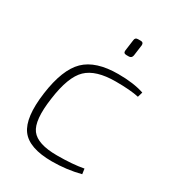

<svg xmlns="http://www.w3.org/2000/svg" viewBox="-168 -780 814 892"><g transform="rotate(30 238.5 -334.0)"><path d="M310 -680H325Q340 -680 339 -664L331 -605Q328 -589 313 -589H300Q283 -589 285 -605L293 -664Q294 -680 310 -680ZM395 -35 399 -7Q325 12 247 12Q124 12 81 -46Q38 -104 57 -243Q76 -381 134 -437.5Q192 -494 312 -494Q395 -494 451 -475L443 -448Q398 -458 319 -458Q213 -458 164.5 -411.5Q116 -365 99 -239Q81 -114 115 -69Q149 -24 253 -24Q338 -24 395 -35Z"/></g></svg>

Font: Exo 2.0 Extra Light
Style: Italic
Weight: 250
Italic angle: -8°
Designer: Natanael Gama
Version: Version 1.001;PS 001.001;hotconv 1.0.70;makeotf.lib2.5.58329